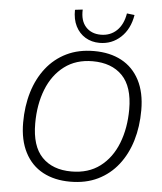

<svg xmlns="http://www.w3.org/2000/svg" viewBox="-61 -986 881 1047"><g transform="rotate(5 379.5 -462.5)"><path d="M362 8Q276 8 212.5 -26Q149 -60 114 -127.5Q79 -195 79 -291Q79 -381 102 -457.5Q125 -534 170 -591.5Q215 -649 280.5 -681Q346 -713 431 -713Q518 -713 581.5 -679Q645 -645 680 -578Q715 -511 715 -414Q715 -324 692 -247.5Q669 -171 624 -113.5Q579 -56 513.5 -24Q448 8 362 8ZM364 -48Q457 -48 520.5 -96Q584 -144 616.5 -227Q649 -310 649 -413Q649 -537 590.5 -597Q532 -657 428 -657Q337 -657 273.5 -609Q210 -561 177.5 -478.5Q145 -396 145 -292Q145 -168 203 -108Q261 -48 364 -48ZM456 -760Q412 -760 378 -780.5Q344 -801 325 -838.5Q306 -876 307 -928L349 -933Q346 -872 376.5 -838.5Q407 -805 459 -805Q511 -805 546 -838.5Q581 -872 591 -933L633 -928Q620 -850 571.5 -805Q523 -760 456 -760Z"/></g></svg>

Font: Nunito Sans 12pt ExtraLight 12pt Light
Style: Italic
Weight: 300
Italic angle: -9°
Version: Version 3.101;gftools[0.9.27]